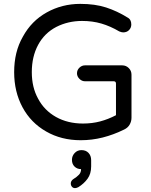

<svg xmlns="http://www.w3.org/2000/svg" viewBox="-20 -741 779 990"><path d="M396 -18Q296 -18 218 -63Q139 -108 96 -188Q53 -268 53 -369Q53 -421 64 -466.5Q75 -512 98 -552Q142 -633 221 -677Q300 -721 394 -721Q470 -721 527 -702.5Q584 -684 637 -651Q657 -641 657 -615Q657 -598 645.5 -586Q634 -574 615 -574Q607 -574 595 -579Q549 -606 503 -619.5Q457 -633 403 -633Q331 -633 270 -602Q209 -570 176.5 -509.5Q144 -449 144 -369Q144 -291 176 -233Q208 -172 268.5 -138Q329 -104 408 -104Q455 -104 496.5 -115Q538 -126 578 -147V-310Q578 -322 566 -322H418Q402 -322 389.5 -334.5Q377 -347 377 -363Q377 -380 389.5 -392Q402 -404 418 -404H610Q630 -404 644 -390Q658 -376 658 -356V-134Q658 -115 648.5 -98.5Q639 -82 620 -73Q565 -46 509.5 -32Q454 -18 396 -18ZM367 229Q357 229 351 222Q345 215 345 205Q345 193 356 184Q377 171 387.5 159.5Q398 148 398 131Q378 131 364.5 118Q351 105 351 83Q351 63 365 48Q379 33 400 33Q423 33 436.5 47.5Q450 62 450 85V117Q450 155 431.5 180.5Q413 206 384 224Q374 229 367 229Z"/></svg>

Font: Huninn
Style: Regular
Weight: 400
Designer: justfont
Foundry: justfont
Version: Version 1.003